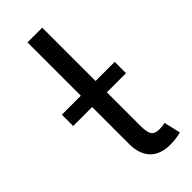

<svg xmlns="http://www.w3.org/2000/svg" viewBox="-238 -768 810 810"><g transform="rotate(-45 167.5 -362.5)"><path d="M245.6 3.9Q184.1 3.9 153.6 -29.1Q123 -62 123 -121.1V-727.5H210.9V-143.1Q210.9 -105.5 220 -90.1Q229 -74.7 256.3 -74.7Q270.5 -74.7 277.8 -75.7Q285.2 -76.7 291.5 -78.6L309.1 -4.4Q297.4 -1 280.3 1.5Q263.2 3.9 245.6 3.9ZM9.8 -341.8V-409.2H325.2V-341.8Z"/></g></svg>

Font: Atlassian Sans
Style: Regular
Weight: 400
Designer: Rasmus Andersson
Foundry: Modifications by Atlassian Pty Ltd, manufactured by rsms
Version: Version 4.001;git-9221beed3